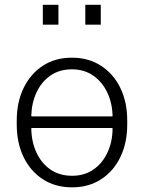

<svg xmlns="http://www.w3.org/2000/svg" viewBox="-20 -782 617 812"><path d="M285.2 10.3Q213.9 10.3 161.4 -23.7Q108.9 -57.6 79.8 -117.7Q50.8 -177.7 50.8 -255.9V-272Q50.8 -349.6 79.8 -409.7Q108.9 -469.7 161.1 -503.9Q213.4 -538.1 284.2 -538.1Q354.5 -538.1 407.2 -503.9Q460 -469.7 489 -409.9Q518.1 -350.1 518.1 -272V-255.9Q518.1 -177.7 489 -117.7Q460 -57.6 407.5 -23.7Q355 10.3 285.2 10.3ZM285.2 -38.6Q336.9 -38.6 375 -64.9Q413.1 -91.3 434.3 -136.5Q455.6 -181.6 456.1 -238.3L455.1 -240.7H113.3L112.3 -238.3Q113.3 -181.6 134.3 -136.5Q155.3 -91.3 193.6 -64.9Q231.9 -38.6 285.2 -38.6ZM113.3 -289.6H455.1L456.1 -292Q454.6 -347.2 433.3 -391.6Q412.1 -436 374 -462.4Q335.9 -488.8 284.2 -488.8Q231.4 -488.8 193.6 -462.6Q155.8 -436.5 134.8 -391.8Q113.8 -347.2 112.3 -292ZM340.8 -677.7V-761.7H406.2V-677.7ZM161.1 -677.7V-761.7H227.1V-677.7Z"/></svg>

Font: Roboto Slab LO Light
Style: Regular
Weight: 300
Designer: Google
Version: Version 2.000